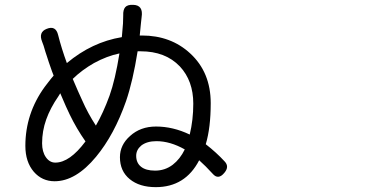

<svg xmlns="http://www.w3.org/2000/svg" viewBox="-20 -771 1540 795"><path d="M625 3.9Q557.6 3.9 517.1 -29.3Q476.6 -62.5 476.6 -120.1Q476.6 -170.9 518.6 -208Q561.5 -247.1 626 -247.1Q696.3 -247.1 765.6 -213.9Q780.3 -274.4 780.3 -341.8Q780.3 -436.5 724.6 -496.1Q665 -558.6 562.5 -558.6H549.8Q530.3 -435.5 502 -352.5Q453.1 -212.9 377.9 -122.1Q293.9 -20.5 206.1 -20.5Q154.3 -20.5 120.1 -59.6Q85 -100.6 85 -167Q85 -300.8 165 -411.1Q168.9 -416 177.7 -427.7Q193.4 -448.2 202.1 -458Q200.2 -463.9 195.3 -475.6Q179.7 -519.5 173.8 -539.1Q171.9 -544.9 168 -556.6Q160.2 -585 154.3 -598.6Q138.7 -637.7 172.9 -651.4Q210.9 -667 220.7 -626Q234.4 -571.3 256.8 -509.8Q360.4 -596.7 484.4 -617.2Q484.4 -621.1 485.4 -627.9Q488.3 -659.2 489.3 -673.8Q490.2 -686.5 490.2 -707Q489.3 -730.5 498.5 -741.2Q507.8 -752 531.2 -751Q574.2 -750 566.4 -700.2Q565.4 -685.5 563.5 -673.8L558.6 -624H567.4Q687.5 -624 767.6 -549.8Q852.5 -471.7 852.5 -343.8Q852.5 -242.2 832 -173.8Q876 -139.6 910.2 -102.5Q930.7 -81.1 909.2 -55.7Q883.8 -24.4 860.4 -51.8Q831.1 -84 804.7 -107.4Q747.1 3.9 625 3.9ZM622.1 -64.5Q663.1 -64.5 695.3 -88.9Q725.6 -112.3 745.1 -152.3Q684.6 -186.5 627.9 -186.5Q587.9 -186.5 564.5 -168Q543.9 -150.4 543.9 -126Q543.9 -96.7 564 -80.6Q584 -64.5 622.1 -64.5ZM209 -97.7Q268.6 -97.7 334 -185.5Q296.9 -238.3 268.6 -296.9Q256.8 -320.3 229.5 -384.8L221.7 -372.1Q188.5 -324.2 171.4 -276.4Q154.3 -228.5 154.3 -177.7Q154.3 -142.6 169.9 -120.1Q185.5 -97.7 209 -97.7ZM377 -251Q407.2 -302.7 433.6 -375Q457 -440.4 474.6 -549.8Q422.9 -539.1 369.1 -509.8Q319.3 -481.4 281.2 -444.3Q304.7 -388.7 320.3 -355.5Q343.8 -301.8 377 -251Z"/></svg>

Font: Bpmf GenSen Rounded R
Style: R
Weight: 400
Foundry: But Ko
Version: Version 1.320